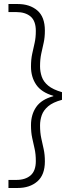

<svg xmlns="http://www.w3.org/2000/svg" viewBox="-20 -816 375 954"><path d="M68 118H22V78H61Q106 78 132 55.5Q158 33 158 -16Q158 -50 152 -76.5Q146 -103 140 -130.5Q134 -158 134 -194Q134 -247 160 -284.5Q186 -322 245 -338V-340Q186 -357 160 -395Q134 -433 134 -485Q134 -521 140 -548.5Q146 -576 152 -602.5Q158 -629 158 -662Q158 -712 132 -734Q106 -756 61 -756H22V-796H68Q128 -796 165.5 -764Q203 -732 203 -664Q203 -630 197 -603.5Q191 -577 185 -549.5Q179 -522 179 -486Q179 -460 187.5 -435Q196 -410 219.5 -390.5Q243 -371 288 -358V-320Q243 -308 219.5 -288Q196 -268 187.5 -243.5Q179 -219 179 -193Q179 -157 185 -129.5Q191 -102 197 -75Q203 -48 203 -14Q203 53 165.5 85.5Q128 118 68 118Z"/></svg>

Font: DM Sans 36pt ExtraLight
Style: Regular
Weight: 250
Designer: Colophon Foundry, Jonny Pinhorn
Foundry: Colophon Foundry
Version: Version 4.004;gftools[0.9.30]